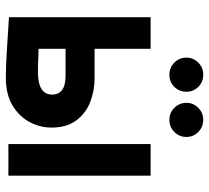

<svg xmlns="http://www.w3.org/2000/svg" viewBox="-50 -676 734 675"><g transform="rotate(90 317.5 -338.0)"><path d="M242 -685Q217 -685 199.5 -667.5Q182 -650 182 -626Q182 -601 199.5 -583.5Q217 -566 242 -566Q268 -566 285 -583.5Q302 -601 302 -626Q302 -650 285 -667.5Q268 -685 242 -685ZM401 -685Q376 -685 358.5 -667.5Q341 -650 341 -626Q341 -601 358.5 -583.5Q376 -566 401 -566Q426 -566 443.5 -583.5Q461 -601 461 -626Q461 -650 443.5 -667.5Q426 -685 401 -685ZM486 0H597V-500H486ZM254 -303H151V-500H40V-2Q40 -2 55.5 -1Q71 0 96.5 1.5Q122 3 151 5Q180 7 206.5 8Q233 9 252 9Q312 9 351 -15Q390 -39 409 -75.5Q428 -112 428 -151Q428 -205 403 -238.5Q378 -272 338.5 -287.5Q299 -303 254 -303ZM233 -104Q226 -104 216.5 -104Q207 -104 196.5 -104.5Q186 -105 174.5 -105.5Q163 -106 151 -106V-201H245Q260 -201 272.5 -198.5Q285 -196 294 -190Q303 -184 307.5 -175Q312 -166 312 -154Q312 -135 301.5 -124Q291 -113 273.5 -108.5Q256 -104 233 -104Z"/></g></svg>

Font: Advent Pro
Style: Regular
Weight: 400
Designer: VivaRado, Andreas Kalpakidis
Foundry: VivaRado, Andreas Kalpakidis
Version: Version 3.000